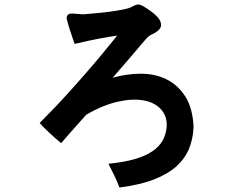

<svg xmlns="http://www.w3.org/2000/svg" viewBox="-20 -748 1040 857"><path d="M483 -401Q546 -419 609 -419Q672 -419 723 -394Q774 -369 807 -317.5Q840 -266 844 -182Q842 -130 824.5 -86Q807 -42 769 -7Q731 28 668.5 52.5Q606 77 513 89Q503 61 490 35Q477 9 464 -17Q534 -24 582 -38Q630 -52 660.5 -73Q691 -94 706 -121Q721 -148 724 -182Q727 -228 699.5 -259Q672 -290 623 -299.5Q574 -309 507.5 -294.5Q441 -280 365 -236Q351 -220 333.5 -200.5Q316 -181 299.5 -162.5Q283 -144 270.5 -129.5Q258 -115 253 -109Q225 -132 199.5 -156Q174 -180 157 -199Q230 -272 292 -341Q354 -410 399.5 -463.5Q445 -517 472 -551Q499 -585 503 -589Q473 -585 427 -576.5Q381 -568 313 -552Q305 -576 299 -593Q293 -610 289 -623.5Q285 -637 282 -647.5Q279 -658 277 -668Q279 -677 282.5 -681.5Q286 -686 293.5 -687Q301 -688 314 -687Q327 -686 349 -684Q443 -691 498.5 -700Q554 -709 565 -716Q578 -723 586.5 -726Q595 -729 602 -727.5Q609 -726 616 -722Q623 -718 633 -712Q668 -689 683.5 -671.5Q699 -654 699 -637Q699 -628 694 -621Q689 -614 682 -608.5Q675 -603 666.5 -598.5Q658 -594 651 -591Q649 -589 646.5 -587.5Q644 -586 640 -583Q637 -580 629.5 -571.5Q622 -563 605 -543Q588 -523 559 -489Q530 -455 483 -401Z"/></svg>

Font: D2Coding
Style: Bold
Weight: 700
Monospace: yes
Designer: Yong-Rak Park; Jeong-Hwan Yoon; Sang-Min Lee;
Foundry: NHN Corporation
Version: Version 1.3.2; Build 20180524